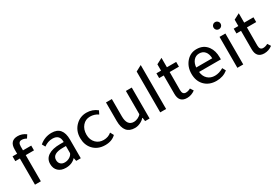

<svg xmlns="http://www.w3.org/2000/svg" viewBox="51 -1536 3528 2440"><g transform="rotate(-30 1815.5 -316.0)"><path d="M42 -384V-454H109V-518Q109 -645 225 -645Q289 -645 344 -604L314 -558Q280 -578 245 -578Q195 -578 195 -512V-454H316V-384H195V0H109V-384Z M781 0H714L704 -47Q650 12 558 12Q488 12 447.5 -26.5Q407 -65 407 -131Q407 -206 468.5 -246.5Q530 -287 643 -287H696V-292Q696 -396 591 -396Q524 -396 466 -353L440 -399Q518 -466 619 -466Q781 -466 781 -273ZM695 -229H651Q497 -229 497 -137Q497 -99 519.5 -77Q542 -55 580 -55Q618 -55 651 -74.5Q684 -94 695 -124Z M1293 -46Q1235 12 1137 12Q1025 12 959 -62Q902 -127 902 -225Q902 -335 976 -405Q1040 -466 1131 -466Q1219 -466 1286 -412L1262 -364Q1209 -400 1146 -400Q1079 -400 1036 -350Q993 -300 993 -222Q993 -146 1041 -98Q1085 -55 1151 -55Q1219 -55 1266 -96Z M1705 -454H1791V0H1725L1718 -52H1712Q1689 -24 1649.5 -6Q1610 12 1572 12Q1413 12 1413 -182V-454H1499V-201Q1499 -62 1599 -62Q1628 -62 1659 -77Q1690 -92 1705 -113Z M2033 -645V0H1947V-599Z M2307 -384 2306 -120Q2306 -54 2356 -54Q2391 -54 2425 -74L2455 -28Q2400 13 2336 13Q2220 13 2220 -114V-384H2153V-454H2221V-547L2307 -592V-454H2443V-384Z M2951 -198H2631Q2638 -132 2679 -93.5Q2720 -55 2784 -55Q2846 -55 2910 -93L2936 -44Q2866 12 2770 12Q2660 12 2595 -57Q2535 -121 2535 -225Q2535 -331 2600 -402Q2659 -466 2745 -466Q2850 -466 2906 -387Q2951 -324 2951 -228ZM2628 -265H2863Q2861 -330 2830.5 -365.5Q2800 -401 2748 -401Q2698 -401 2665.5 -364Q2633 -327 2628 -265Z M3165 -454V0H3079V-454ZM3072 -594Q3072 -615 3087 -630Q3102 -645 3123 -645Q3144 -645 3159.5 -630Q3175 -615 3175 -594Q3175 -572 3160 -557Q3145 -542 3123 -542Q3101 -542 3086.5 -557Q3072 -572 3072 -594Z M3441 -384 3440 -120Q3440 -54 3490 -54Q3525 -54 3559 -74L3589 -28Q3534 13 3470 13Q3354 13 3354 -114V-384H3287V-454H3355V-547L3441 -592V-454H3577V-384Z"/></g></svg>

Font: TajawalTap Med
Style: Regular
Weight: 500
Designer: Boutros Fonts
Foundry: Created by Boutros International 2017
Version: Version 2.700